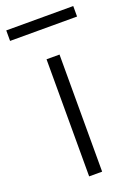

<svg xmlns="http://www.w3.org/2000/svg" viewBox="-174 -758 575 814"><g transform="rotate(-20 114.0 -351.0)"><path d="M140.6 0H82V-528.3H140.6ZM265.6 -654.3H-36.6V-701.7H265.6Z"/></g></svg>

Font: SteelSelectRoboto
Style: Regular
Weight: 300
Designer: Google
Version: Version 2.137; 2017